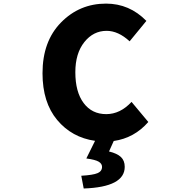

<svg xmlns="http://www.w3.org/2000/svg" viewBox="-20 -778 1040 1074"><path d="M715.8 -208 809.6 -95.7Q731.4 -5.9 616.2 10.7L589.8 69.3Q634.8 80.1 656.2 100.1Q677.7 120.1 677.7 155.3Q677.7 268.6 448.2 276.4L434.6 205.1Q501 201.2 525.9 190.4Q550.8 179.7 550.8 155.3Q550.8 137.7 532.2 126.5Q513.7 115.2 462.9 108.4L511.7 9.8Q381.8 -8.8 299.8 -106.9Q217.8 -205.1 217.8 -368.2Q217.8 -546.9 321.3 -652.3Q424.8 -757.8 573.2 -757.8Q704.1 -757.8 798.8 -661.1L705.1 -546.9Q641.6 -605.5 576.2 -605.5Q502 -605.5 451.7 -542.5Q401.4 -479.5 401.4 -374Q401.4 -263.7 447.8 -201.7Q494.1 -139.6 574.2 -139.6Q652.3 -139.6 715.8 -208Z"/></svg>

Font: GenEi Gothic M Heavy
Style: Regular
Weight: 800
Designer: o_tamon (Modified); [Source Han Sans]
Ryoko NISHIZUKA  (kana & ideographs); Paul D. Hunt (Latin, Greek & Cyrillic); Wenl
Version: Version 1.1a;Original Version 1.004